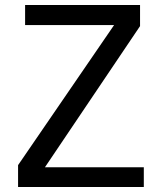

<svg xmlns="http://www.w3.org/2000/svg" viewBox="-20 -745 640 765"><path d="M52 -87 434.5 -645H80V-725H538V-641L159 -78.5H553V0H52Z"/></svg>

Font: JuliaMono Latin
Style: Regular
Weight: 400
Monospace: yes
Designer: cormullion
Foundry: corm
Version: Version 0.049; ttfautohint (v1.8.4)